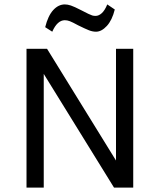

<svg xmlns="http://www.w3.org/2000/svg" viewBox="-20 -849 724 869"><path d="M583 0H496L178 -514.5V0H100V-628H193L505 -122.5V-628H583ZM414.5 -705.5Q399 -705.5 382.5 -712Q366 -718.5 333.5 -734.5Q308 -748.5 296.2 -753Q284.5 -757.5 273.5 -757.5Q239.5 -757.5 216.5 -705.5L184.5 -726Q197.5 -778 221 -803.5Q244.5 -829 273.5 -829Q286 -829 301 -824Q316 -819 348 -802.5Q387 -782 397.5 -779Q404.5 -777 412.5 -777Q427 -777 440.8 -789.5Q454.5 -802 465.5 -829L499.5 -806Q487.5 -757.5 463.5 -731.5Q439.5 -705.5 414.5 -705.5Z"/></svg>

Font: Betina Sans
Style: Regular
Weight: 400
Designer: Jonathan Pinhorn (font) & Cristiano Sobral (main changes)
Version: Version 2.001;April 28, 2021;FontCreator 13.0.0.2655 32-bit;